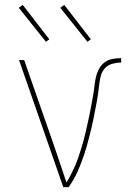

<svg xmlns="http://www.w3.org/2000/svg" viewBox="-20 -766 540 786"><path d="M239 0 58 -520H79L200 -173Q213 -135 226 -96.5Q239 -58 252 -19Q262 -35 270.5 -51.5Q279 -68 286.5 -85Q294 -102 300 -119.5Q306 -137 311.5 -155Q317 -173 322 -190.5Q327 -208 331 -226Q335 -244 339 -262.5Q343 -281 347 -299Q351 -317 354 -335.5Q357 -354 360.5 -372Q364 -390 366 -408.5Q368 -427 371.5 -445Q375 -463 383.5 -480.5Q392 -498 406.5 -509.5Q421 -521 439.5 -524.5Q458 -528 476 -528V-510Q458 -510 440 -505Q422 -500 409.5 -486.5Q397 -473 392.5 -455Q388 -437 386 -418.5Q384 -400 381.5 -382Q379 -364 375.5 -346Q372 -328 368.5 -310Q365 -292 361.5 -274Q358 -256 353.5 -238Q349 -220 344.5 -202.5Q340 -185 335 -167Q330 -149 324 -131.5Q318 -114 311.5 -97Q305 -80 297.5 -63.5Q290 -47 281 -31Q272 -15 261 0ZM338 -595 227 -734 243 -746 352 -605ZM168 -595 57 -734 73 -746 182 -605Z"/></svg>

Font: Iosevka SS18 Thin
Style: Regular
Weight: 100
Monospace: yes
Designer: Belleve Invis
Foundry: Belleve Invis
Version: Version 25.1.1; ttfautohint (v1.8.4)